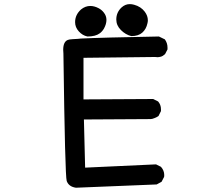

<svg xmlns="http://www.w3.org/2000/svg" viewBox="-20 -879 1040 915"><path d="M281.2 -641.6Q281.2 -679.7 302.7 -688.5Q308.6 -691.4 326.7 -692.4Q344.7 -693.4 351.1 -693.8Q357.4 -694.3 365.2 -695.3Q466.8 -700.2 737.3 -705.1L765.6 -691.4Q778.3 -673.8 778.3 -652.3Q778.3 -649.4 778.3 -643.6L766.6 -621.1Q755.9 -611.3 746.6 -608.9Q737.3 -606.4 731 -606.4Q724.6 -606.4 718.8 -607.4L377.9 -603.5V-405.3L710 -407.2L733.4 -395.5Q747.1 -379.9 747.1 -358.4Q747.1 -355.5 747.1 -349.6L735.4 -326.2Q723.6 -318.4 716.8 -316.4Q705.1 -311.5 698.2 -311.5L379.9 -309.6L385.7 -80.1L723.6 -95.7L747.1 -84Q762.7 -66.4 762.7 -44.9Q762.7 -37.1 761.7 -35.2L750 -12.7L726.6 0L342.8 15.6Q342.8 15.6 341.8 15.6Q307.6 10.7 297.9 -16.6Q290 -39.1 282.2 -624Q281.2 -633.8 281.2 -641.6ZM337.9 -773.4Q337.9 -808.6 366.2 -834Q386.7 -850.6 410.2 -850.6Q429.7 -850.6 450.2 -839.8Q464.8 -832 474.6 -819.3Q487.3 -803.7 487.3 -784.2Q487.3 -764.6 475.6 -743.2Q467.8 -729.5 456.1 -720.7Q435.5 -705.1 397.5 -705.1H396.5Q373 -710 355.5 -729.5Q337.9 -749 337.9 -773.4ZM534.2 -786.1Q534.2 -820.3 559.6 -843.8Q577.1 -859.4 598.6 -859.4Q608.4 -859.4 619.1 -856.4Q651.4 -847.7 669.9 -823.2Q684.6 -803.7 684.6 -782.2Q684.6 -775.4 682.6 -767.6Q676.8 -740.2 658.2 -723.6Q639.6 -707 606.4 -707H605.5Q578.1 -713.9 556.2 -735.8Q534.2 -757.8 534.2 -786.1Z"/></svg>

Font: JasonHandwriting2
Style: SemiBold
Weight: 600
Version: Version 1.04.7